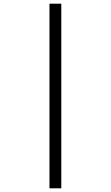

<svg xmlns="http://www.w3.org/2000/svg" viewBox="-20 -780 601 1040"><path d="M248 240V-760H312V240Z"/></svg>

Font: Noto Serif Hebrew Medium
Style: Regular
Weight: 500
Version: Version 2.003